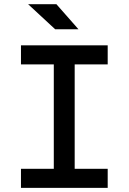

<svg xmlns="http://www.w3.org/2000/svg" viewBox="-20 -914 626 934"><path d="M82 0V-92.8H241.7V-600.6H82V-693.4H503.9V-600.6H343.3V-92.8H503.9V0ZM248.5 -771.5 116.7 -893.6H254.4L361.8 -771.5Z"/></svg>

Font: Cascadia Code NF
Style: Regular
Weight: 400
Monospace: yes
Designer: Aaron Bell
Foundry: Saja Typeworks
Version: Version 2404.023; ttfautohint (v1.8.4)